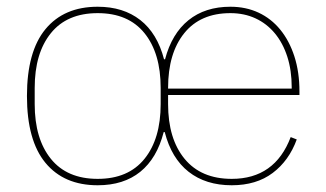

<svg xmlns="http://www.w3.org/2000/svg" viewBox="-20 -538 969 570"><path d="M270 -7Q361 -7 409 -66.5Q457 -126 457 -229V-277Q457 -380 409 -439.5Q361 -499 270 -499Q179 -499 131 -439.5Q83 -380 83 -277V-229Q83 -126 131 -66.5Q179 -7 270 -7ZM846 -275V-279Q846 -329 833 -369.5Q820 -410 796 -439Q772 -468 738.5 -483.5Q705 -499 664 -499Q575 -499 527 -439.5Q479 -380 479 -277V-275ZM668 12Q591 12 540 -28Q489 -68 469 -146H466Q446 -68 396.5 -28Q347 12 270 12Q170 12 115 -54.5Q60 -121 60 -253Q60 -385 115 -451.5Q170 -518 270 -518Q346 -518 396.5 -478.5Q447 -439 467 -362H470Q490 -438 539.5 -478Q589 -518 664 -518Q710 -518 747.5 -500.5Q785 -483 812 -450Q839 -417 854 -370.5Q869 -324 869 -266V-256H479V-229Q479 -126 528 -66.5Q577 -7 668 -7Q796 -7 843 -131L861 -124Q838 -61 789.5 -24.5Q741 12 668 12Z"/></svg>

Font: IBM Plex Sans Arabic Thin
Style: Regular
Weight: 100
Designer: Mike Abbink, Paul van der Laan, Pieter van Rosmalen, Wael Morcos, Khajak Apelian
Foundry: Bold Monday
Version: Version 1.101